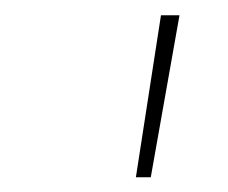

<svg xmlns="http://www.w3.org/2000/svg" viewBox="-20 -748 306 258"><path d="M162.6 -509.8 196.3 -727.5H221.2L182.6 -509.8Z"/></svg>

Font: Inter 18pt Thin
Style: Italic
Weight: 250
Italic angle: -9.3988°
Version: Version 4.001;git-66647c0bb